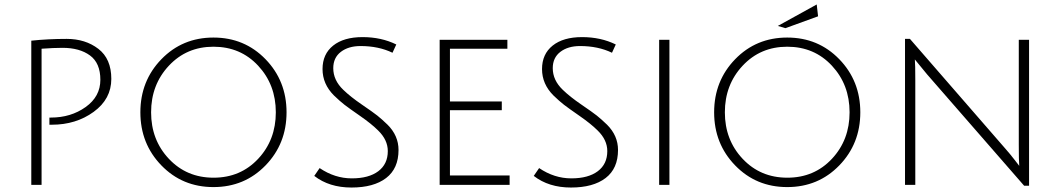

<svg xmlns="http://www.w3.org/2000/svg" viewBox="-20 -827 4744 859"><path d="M120 0V-645Q195 -653 278.5 -653Q362 -653 420 -608.5Q478 -564 478 -474Q478 -384 399 -326.5Q320 -269 212 -269Q207 -269 201 -269V-301Q205 -301 208 -301Q297 -301 363 -348Q429 -395 429 -470Q429 -545 382.5 -579Q336 -613 260 -613Q220 -613 166 -609V0Z M935 10Q796 10 702 -87Q608 -184 608 -324.5Q608 -465 702 -562Q796 -659 935 -659Q1074 -659 1168 -562Q1262 -465 1262 -324.5Q1262 -184 1168 -87Q1074 10 935 10ZM935 -618Q815 -618 735.5 -533Q656 -448 656 -324.5Q656 -201 735.5 -116.5Q815 -32 935.5 -32Q1056 -32 1135 -116.5Q1214 -201 1214 -324.5Q1214 -448 1135 -533Q1056 -618 935 -618Z M1593 -621Q1539 -621 1505 -595Q1471 -569 1471 -522Q1471 -468 1516 -425Q1548 -394 1598.5 -359.5Q1649 -325 1668 -310Q1687 -295 1714 -269Q1763 -220 1763 -156Q1763 -73 1707.5 -30.5Q1652 12 1552.5 12Q1453 12 1386 -40L1410 -75Q1478 -29 1554 -29Q1630 -29 1672.5 -61Q1715 -93 1715 -151Q1715 -201 1672 -243Q1642 -273 1591.5 -308Q1541 -343 1521 -358.5Q1501 -374 1474 -400Q1423 -451 1423 -518Q1423 -585 1470.5 -623Q1518 -661 1602 -661Q1686 -661 1753 -628L1736 -591Q1674 -621 1593 -621Z M1947 0V-649H2250V-609H1993V-373H2225V-334H1993V-42H2260V0Z M2575 -621Q2521 -621 2487 -595Q2453 -569 2453 -522Q2453 -468 2498 -425Q2530 -394 2580.5 -359.5Q2631 -325 2650 -310Q2669 -295 2696 -269Q2745 -220 2745 -156Q2745 -73 2689.5 -30.5Q2634 12 2534.5 12Q2435 12 2368 -40L2392 -75Q2460 -29 2536 -29Q2612 -29 2654.5 -61Q2697 -93 2697 -151Q2697 -201 2654 -243Q2624 -273 2573.5 -308Q2523 -343 2503 -358.5Q2483 -374 2456 -400Q2405 -451 2405 -518Q2405 -585 2452.5 -623Q2500 -661 2584 -661Q2668 -661 2735 -628L2718 -591Q2656 -621 2575 -621Z M2929 0V-649H2975V0Z M3502 10Q3363 10 3269 -87Q3175 -184 3175 -324.5Q3175 -465 3269 -562Q3363 -659 3502 -659Q3641 -659 3735 -562Q3829 -465 3829 -324.5Q3829 -184 3735 -87Q3641 10 3502 10ZM3502 -618Q3382 -618 3302.5 -533Q3223 -448 3223 -324.5Q3223 -201 3302.5 -116.5Q3382 -32 3502.5 -32Q3623 -32 3702 -116.5Q3781 -201 3781 -324.5Q3781 -448 3702 -533Q3623 -618 3502 -618ZM3640 -754 3494 -701 3460 -711 3634 -807Z M4029 0V-653H4051L4477 -163Q4500 -137 4519.5 -111.5Q4539 -86 4540 -85Q4538 -109 4538 -179V-649H4584V4H4562L4128 -494L4073 -561Q4075 -541 4075 -467V0Z"/></svg>

Font: Julius Sans One
Style: Regular
Weight: 400
Designer: Luciano Vergara
Foundry: LatinoType
Version: Version 1.001